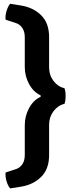

<svg xmlns="http://www.w3.org/2000/svg" viewBox="-20 -798 414 1042"><path d="M35 224.5Q26.5 215 20 198.8Q13.5 182.5 11 165.8Q8.5 149 10.5 138L66 120Q87 113.5 100.8 94Q114.5 74.5 114.5 43V-119Q114.5 -168.5 138.2 -212Q162 -255.5 200.5 -272.5V-280.5Q162 -298 138.2 -341.2Q114.5 -384.5 114.5 -434V-596Q114.5 -627 100.8 -646.8Q87 -666.5 66 -673L10.5 -691Q8.5 -702.5 11 -719Q13.5 -735.5 20 -751.8Q26.5 -768 35 -777.5L94.5 -768Q160.5 -757.5 203.5 -715Q246.5 -672.5 246.5 -597V-432Q246.5 -390.5 270.2 -359Q294 -327.5 330 -319Q336 -303.5 336 -276.8Q336 -250 330 -234.5Q294 -226 270.2 -194.2Q246.5 -162.5 246.5 -121V44Q246.5 119 203.5 161.8Q160.5 204.5 94.5 215Z"/></svg>

Font: Signika Light SemiBold
Style: Regular
Weight: 600
Version: Version 2.003;gftools[0.9.32]